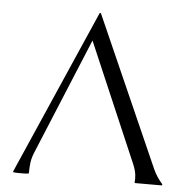

<svg xmlns="http://www.w3.org/2000/svg" viewBox="-47 -636 686 707"><g transform="rotate(5 295.5 -283.0)"><path d="M478.5 23.4 476.6 22.5 475.6 20Q476.6 16.1 476.6 12.9Q476.6 9.8 476.6 5.9Q476.6 -7.8 473.4 -20.3Q470.2 -32.7 464.8 -45.4L275.9 -485.8L98.6 -57.6Q89.8 -36.6 87.4 -18.6Q85 -0.5 85 22Q82 22.9 77.1 23.4Q72.3 23.9 66.9 23.9Q61.5 23.9 56.4 23.9Q51.3 23.9 47.9 23.9Q42.5 23.9 37.4 23.7Q32.2 23.4 26.9 22.5V19.5L293 -587.9L295.9 -589.8L298.3 -587.9L543.5 -33.7Q556.6 -4.9 577.6 18.6L578.1 22L575.7 23.4Z"/></g></svg>

Font: CAT Linz
Style: Regular
Weight: 400
Designer: Peter Wiegel
Foundry: Peter Wiegel
Version: Version 1.08